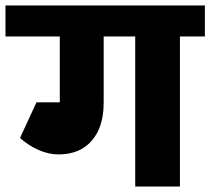

<svg xmlns="http://www.w3.org/2000/svg" viewBox="-55 -680 767 700"><path d="M692 -547H601V0H438V-547H323V-306Q323 -217 279.5 -167Q236 -117 158 -117Q123 -117 86 -133Q49 -149 18 -177L78 -307H163V-547H-35V-660H692Z"/></svg>

Font: Akshar
Style: Bold
Weight: 700
Designer: Tall Chai
Foundry: Tall Chai
Version: Version 1.000